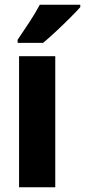

<svg xmlns="http://www.w3.org/2000/svg" viewBox="-20 -786 357 806"><path d="M212 0H60V-550H212ZM317 -756Q301 -738 273.5 -710.5Q246 -683 216 -655Q186 -627 161 -606H54V-619Q79 -656 104 -694Q129 -732 147 -766H317Z"/></svg>

Font: Noto Sans Arabic Cond ExtBd
Style: Regular
Weight: 800
Width: 3
Designer: Monotype Design Team, Nadine Chahine, Nizar Qandah and Khaled Hosny
Foundry: Monotype Imaging Inc.
Version: Version 2.012; ttfautohint (v1.8.4.7-5d5b)